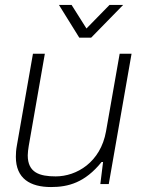

<svg xmlns="http://www.w3.org/2000/svg" viewBox="-20 -743 578 775"><path d="M477 -723H422L329 -628L269 -723H218L300 -591H348ZM186 12C256 12 323 -6 390 -89H396L385 0H419L511 -526H463L408 -213C386 -88 289 -31 205 -31C140 -31 92 -46 92 -116C92 -127 94 -141 96 -154L161 -526H113L48 -155C45 -139 44 -124 44 -110C44 -22 102 12 186 12Z"/></svg>

Font: Archivo Thin
Style: Italic
Weight: 100
Italic angle: -10°
Designer: Hector Gatti
Foundry: Omnibus-Type
Version: Version 2.001